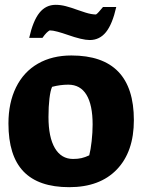

<svg xmlns="http://www.w3.org/2000/svg" viewBox="-20 -763 593 796"><path d="M15 -251Q15 -337 46.5 -401Q78 -465 137 -499Q196 -533 276 -533Q535 -533 535 -265Q535 -134 464.5 -60.5Q394 13 267 13Q140 13 77.5 -52Q15 -117 15 -251ZM350 -119Q356 -142 360 -178Q364 -214 364 -247Q364 -328 338.5 -370Q313 -412 263 -412Q230 -412 196 -403Q189 -388 185 -354.5Q181 -321 181 -278Q181 -194 207.5 -149Q234 -104 283 -104Q303 -104 318 -107.5Q333 -111 350 -119ZM259 -619Q239 -626 219 -631.5Q199 -637 186 -637Q180 -634 172.5 -626.5Q165 -619 156 -606H101Q117 -677 143.5 -710Q170 -743 211 -743Q231 -743 252.5 -737.5Q274 -732 304 -721Q309 -719 334 -711Q359 -703 378 -703Q383 -706 390 -714Q397 -722 407 -734H462Q446 -663 419.5 -630Q393 -597 352 -597Q321 -597 259 -619Z"/></svg>

Font: Suez One
Style: Regular
Weight: 400
Version: Version 1.000